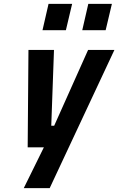

<svg xmlns="http://www.w3.org/2000/svg" viewBox="-20 -756 607 985"><path d="M122 0H205L102 209H235L567 -500H432L258 -111H243L257 -500H126ZM522 -601 554 -736H433L402 -601ZM318 -601 350 -736H229L198 -601Z"/></svg>

Font: RazerF5
Style: Bold Italic
Weight: 700
Foundry: Razer Inc.
Version: Version 2